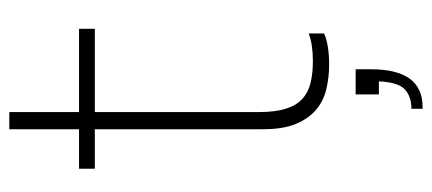

<svg xmlns="http://www.w3.org/2000/svg" viewBox="-278 -442 929 413"><g transform="rotate(-90 186.5 -235.5)"><path d="M254 8Q227 8 201.5 2Q176 -4 157 -20Q138 -36 126.5 -63.5Q115 -91 115 -135V-496H30V-530H115V-680H152V-530H331V-496H152V-142Q152 -108 159 -85.5Q166 -63 180 -50Q194 -37 214.5 -32Q235 -27 262 -27Q298 -27 321 -36V-3Q311 2 293.5 5Q276 8 254 8ZM163 209H159V185Q185 185 200.5 171Q216 157 218 115H190V65H244V98Q244 209 163 209Z"/></g></svg>

Font: Tanohe Sans ExtraLight
Style: Regular
Weight: 250
Designer: Village Type and Design LLC & Cristiano Sobral
Foundry: Cooper Hewitt Smithsonian Design Museum
Version: Version 1.00;May 30, 2020;FontCreator 12.0.0.2522 64-bit; tt